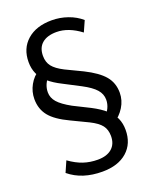

<svg xmlns="http://www.w3.org/2000/svg" viewBox="-164 -811 877 1092"><g transform="rotate(-20 274.0 -265.0)"><path d="M418 -48 381 -99Q400 -115 411.5 -139Q423 -163 423 -189Q423 -223 399 -250.5Q375 -278 320 -307L220 -359Q170 -384 139.5 -411Q109 -438 95 -469.5Q81 -501 81 -540Q81 -622 136 -670.5Q191 -719 285 -719Q335 -719 382 -702.5Q429 -686 463 -656L434 -591Q397 -619 360.5 -633Q324 -647 288 -647Q232 -647 201 -621Q170 -595 170 -545Q170 -507 190 -481.5Q210 -456 257 -432L359 -383Q439 -343 474 -301Q509 -259 509 -200Q509 -154 484 -113.5Q459 -73 418 -48ZM264 189Q203 189 153 173Q103 157 63 124L92 58Q135 89 175.5 102.5Q216 116 262 116Q317 116 347.5 89.5Q378 63 378 15Q378 -24 358.5 -49.5Q339 -75 291 -99L189 -148Q108 -186 74 -228.5Q40 -271 40 -331Q40 -376 62 -415.5Q84 -455 121 -478L163 -428Q145 -412 135 -389Q125 -366 125 -341Q125 -308 148.5 -281Q172 -254 228 -223L328 -173Q378 -147 409 -119.5Q440 -92 454 -60.5Q468 -29 468 10Q468 93 413.5 141Q359 189 264 189Z"/></g></svg>

Font: Muli Medium
Style: Regular
Weight: 500
Designer: Vernon Adams
Foundry: Vernon Adams
Version: Version 2.100; ttfautohint (v1.8.1.43-b0c9)